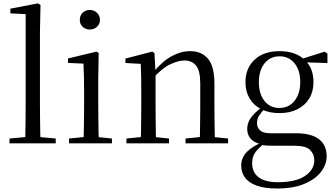

<svg xmlns="http://www.w3.org/2000/svg" viewBox="-20 -825 1933 1105"><path d="M34.6 0V-27.8L151.5 -38.6H183.1L300.7 -27.8V0ZM124.7 0Q125.7 -31.5 126.2 -70.8Q126.7 -110.1 127.2 -151.5Q127.7 -192.9 127.7 -228.5V-743.7L39.7 -748.1V-775.1L198.1 -805.5L213.1 -796.5L209.9 -641V-228.5Q209.9 -192.9 210.4 -151.5Q210.9 -110.1 211.5 -70.8Q212.1 -31.5 213.1 0Z M377.3 0V-27.8L487.1 -38.6H518.5L624.3 -27.8V0ZM460.3 0Q461.3 -24.4 462.2 -65.3Q463.1 -106.3 463.6 -150.7Q464.1 -195.1 464.1 -228.5V-288.8Q464.1 -339.6 463.2 -380.6Q462.3 -421.6 460.3 -458.9L371.3 -463V-488.6L535.7 -528L547.9 -519.8L545.5 -380.2V-228.5Q545.5 -195.1 546 -150.7Q546.5 -106.3 547.1 -65.3Q547.7 -24.4 548.7 0ZM496.8 -655Q472.9 -655 456.1 -670.5Q439.3 -686 439.3 -711.1Q439.3 -735.9 456.1 -751.8Q472.9 -767.7 496.8 -767.7Q520.2 -767.7 537.7 -751.8Q555.2 -735.9 555.2 -711.1Q555.2 -686 537.7 -670.5Q520.2 -655 496.8 -655Z M707.7 0V-27.8L816.4 -38.6H848.8L952.7 -27.8V0ZM789.9 0Q791.1 -24.4 791.6 -65.3Q792.1 -106.3 792.6 -150.7Q793.1 -195.1 793.1 -228.5V-289.4Q793.1 -340.8 792.5 -380.8Q791.9 -420.7 789.9 -457.5L701.8 -462.4V-487.9L855.9 -528L868.9 -519.8L875.3 -403.1V-401.7V-228.5Q875.3 -195.1 875.8 -150.7Q876.3 -106.3 876.8 -65.3Q877.3 -24.4 878.3 0ZM1047.8 0V-27.8L1155.3 -38.6H1188.3L1292.8 -27.8V0ZM1129.5 0Q1130.5 -24.4 1131 -64.8Q1131.5 -105.3 1132 -149.7Q1132.5 -194.1 1132.5 -228.5V-344.3Q1132.5 -418.1 1108.4 -447.5Q1084.3 -476.9 1040.6 -476.9Q1006.9 -476.9 959.8 -454.8Q912.6 -432.7 858.2 -372.4L849.7 -406H859.8Q914.4 -472.9 968.1 -501.7Q1021.9 -530.6 1074.5 -530.6Q1140 -530.6 1177 -487.1Q1214 -443.5 1214 -342.4V-228.5Q1214 -194.1 1214.5 -149.7Q1215 -105.3 1215.6 -64.8Q1216.2 -24.4 1217.2 0Z M1575.5 259.8Q1500.9 259.8 1455.3 242.6Q1409.7 225.4 1389 195.8Q1368.2 166.2 1368.2 128Q1368.2 81.5 1401.8 48.1Q1435.4 14.6 1500.6 -11.3L1505.8 -2.4Q1467.2 27 1449.2 52.1Q1431.2 77.1 1431.2 113.8Q1431.2 168.1 1469.4 195.9Q1507.7 223.7 1578.5 223.7Q1682.6 223.7 1735.8 187.3Q1788.9 151 1788.9 96.6Q1788.9 63.1 1765.1 38.5Q1741.3 13.9 1677.8 13.9H1555Q1531.9 13.9 1513.9 12.8Q1495.9 11.7 1479.8 6.9V4.5Q1402.7 -15.2 1402.7 -83.9Q1402.7 -115.9 1422.3 -144.9Q1442 -173.9 1487.3 -208.6V-217.6L1510.1 -206.2Q1483.8 -179.2 1471.4 -160.2Q1459.1 -141.1 1459.1 -115.9Q1459.1 -90.3 1477 -74.3Q1494.9 -58.2 1535.7 -58.2H1682.5Q1743.4 -58.2 1782.5 -42.6Q1821.6 -26.9 1840.8 2.8Q1860.1 32.6 1860.1 75Q1860.1 121.1 1827.5 163.8Q1794.9 206.5 1731.7 233.1Q1668.5 259.8 1575.5 259.8ZM1588.4 -174.1Q1527.8 -174.1 1483.8 -196.5Q1439.8 -218.9 1416.3 -258.7Q1392.7 -298.6 1392.7 -351.9Q1392.7 -432.7 1445.5 -481.7Q1498.3 -530.6 1588.6 -530.6Q1635.5 -530.6 1672.4 -517.7Q1709.3 -504.7 1733.1 -480.5L1735.8 -477.8Q1784.1 -432.4 1784.1 -351.9Q1784.1 -298.6 1760.2 -258.7Q1736.2 -218.9 1692.3 -196.5Q1648.5 -174.1 1588.4 -174.1ZM1587.6 -203.7Q1642.5 -203.7 1675.2 -244.9Q1708 -286.1 1708 -352.7Q1708 -420.4 1675.1 -460.7Q1642.3 -501 1589.4 -501Q1534.8 -501 1502.3 -460.2Q1469.8 -419.4 1469.8 -351.9Q1469.8 -285.3 1501.7 -244.5Q1533.6 -203.7 1587.6 -203.7ZM1702.9 -467.3V-483.9H1708.9L1848.1 -527.5L1864.5 -516.5V-462.2Z"/></svg>

Font: Noto Serif KR
Style: Regular
Weight: 200
Designer: Ryoko NISHIZUKA 西塚涼子 (kana & ideographs); Frank Grießhammer (Latin, Greek & Cyrillic); Wenlong ZHANG 张文龙 (bopomofo); San
Foundry: Adobe
Version: Version 2.001;hotconv 1.1.0;makeotfexe 2.6.0